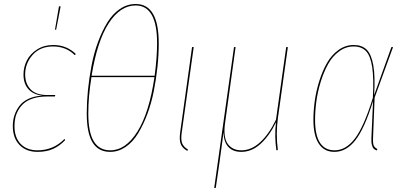

<svg xmlns="http://www.w3.org/2000/svg" viewBox="-20 -754 2023 965"><path d="M276.4 -722.2 284.7 -721.7 262.2 -605H256.3ZM168.5 9.3Q111.8 9.3 78.1 -25.4Q44.4 -60.1 44.4 -120.6Q44.4 -147.9 52.2 -173.1Q60.1 -198.2 76.7 -220.7Q93.3 -243.2 123.3 -257.3Q153.3 -271.5 193.4 -273.4Q147.5 -278.3 122.8 -305.9Q98.1 -333.5 98.1 -379.4Q98.1 -416.5 114.7 -449.7Q131.3 -482.9 166.3 -505.4Q201.2 -527.8 247.1 -527.8Q314.9 -527.8 361.3 -482.4L355.5 -477.1Q312 -520.5 246.6 -520.5Q181.6 -520.5 144 -478Q106.4 -435.5 106.4 -379.9Q106.4 -333.5 133.8 -304.9Q161.1 -276.4 216.8 -276.4H257.8L255.9 -269H213.9Q176.8 -269 147.7 -259.8Q118.7 -250.5 101.3 -235.8Q84 -221.2 72.5 -201.2Q61 -181.2 56.9 -161.4Q52.7 -141.6 52.7 -120.1Q52.7 -63.5 83.5 -31Q114.3 1.5 168.5 1.5Q248.5 1.5 304.2 -55.7L307.6 -49.8Q279.8 -20.5 246.8 -5.6Q213.9 9.3 168.5 9.3Z M662.1 -733.9Q777.8 -733.9 777.8 -536.6Q777.8 -479 771.5 -418.5Q765.1 -357.9 752.9 -296.1Q740.7 -234.4 720.2 -179.9Q699.7 -125.5 673.6 -82.8Q647.5 -40 611.3 -15.4Q575.2 9.3 533.7 9.3Q474.6 9.3 445.3 -37.8Q416 -85 416 -184.1Q416 -241.2 422.1 -301.8Q428.2 -362.3 440.2 -424.8Q452.1 -487.3 472.4 -542.2Q492.7 -597.2 519 -640.4Q545.4 -683.6 582.3 -708.7Q619.1 -733.9 662.1 -733.9ZM661.6 -726.6Q584.5 -726.6 526.4 -637Q468.3 -547.4 440.4 -373.5H757.3Q769.5 -465.8 769.5 -537.1Q769.5 -726.6 661.6 -726.6ZM756.3 -366.2H439.5Q423.8 -269.5 423.8 -183.6Q423.8 -88.9 451.4 -43.7Q479 1.5 534.2 1.5Q611.8 1.5 670.9 -93Q730 -187.5 756.3 -366.2Z M953.6 -517.6 893.6 -89.4Q888.2 -54.7 895 -35.4Q901.9 -16.1 924.8 -2.4L921.4 4.4Q895.5 -10.3 887.9 -31Q880.4 -51.8 885.7 -89.8L945.3 -517.6Z M1377 -162.6Q1365.7 -81.1 1376.5 0L1369.1 1.5Q1358.9 -70.3 1367.2 -139.6Q1334 -71.3 1289.6 -31Q1245.1 9.3 1192.9 9.3Q1150.4 9.3 1127.4 -15.9Q1104.5 -41 1103.5 -88.9Q1101.1 -71.8 1094.2 -19.3Q1087.4 33.2 1083.5 59.6L1064.5 190.4L1056.6 190.9L1156.2 -517.6H1164.1L1111.3 -136.2Q1101.1 -64.5 1124.3 -31.5Q1147.5 1.5 1193.4 1.5Q1244.1 1.5 1288.6 -40Q1333 -81.5 1367.2 -152.8L1418.5 -517.6H1426.8Z M1757.8 -527.8Q1798.8 -527.8 1822.5 -504.9Q1846.2 -481.9 1856.2 -426Q1866.2 -370.1 1860.4 -275.9L1947.3 -517.6H1955.6L1862.8 -263.2L1855 -62.5Q1853.5 -33.2 1858.6 -22.2Q1863.8 -11.2 1877 -4.9L1873 2.4Q1862.8 -2.4 1857.9 -7.1Q1853 -11.7 1849.4 -24.9Q1845.7 -38.1 1846.7 -60.5L1855 -246.1Q1812 -107.4 1766.1 -49.1Q1720.2 9.3 1660.6 9.3Q1609.4 9.3 1582.3 -31.7Q1555.2 -72.8 1555.2 -151.9Q1555.2 -197.3 1562 -246.6Q1568.8 -295.9 1584.7 -346.7Q1600.6 -397.5 1623.3 -437.3Q1646 -477.1 1680.9 -502.4Q1715.8 -527.8 1757.8 -527.8ZM1563.5 -151.9Q1563.5 1.5 1661.6 1.5Q1718.8 1.5 1764.2 -58.3Q1809.6 -118.2 1854 -262.2Q1859.4 -359.9 1850.6 -417Q1841.8 -474.1 1819.3 -497.3Q1796.9 -520.5 1757.3 -520.5Q1717.8 -520.5 1684.3 -495.8Q1650.9 -471.2 1629.2 -432.1Q1607.4 -393.1 1592 -343.3Q1576.7 -293.5 1570.1 -245.1Q1563.5 -196.8 1563.5 -151.9Z"/></svg>

Font: Fira Sans Compressed Eight
Style: Italic
Weight: 100
Width: 3
Italic angle: -8°
Designer: Carrois Corporate & Edenspiekermann AG
Foundry: Carrois Corporate GbR & Edenspiekermann AG
Version: Version 4.203;PS 004.203;hotconv 1.0.88;makeotf.lib2.5.64775